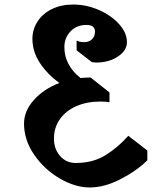

<svg xmlns="http://www.w3.org/2000/svg" viewBox="-20 -817 740 847"><path d="M630 -110Q584 -64 512.5 -27Q441 10 376 10Q312 10 244 -29.5Q176 -69 131 -134Q86 -199 86 -272Q86 -327 129 -375.5Q172 -424 242 -451Q188 -490 155.5 -540Q123 -590 123 -646Q123 -687 145.5 -722Q168 -757 209 -777Q250 -797 303 -797Q361 -797 416 -773Q471 -749 505.5 -710.5Q540 -672 540 -631Q540 -594 500 -567.5Q460 -541 403 -541L385 -543L318 -595V-638Q332 -631 351 -631Q373 -631 386 -644Q399 -657 399 -678Q399 -707 361 -707Q318 -707 291 -678.5Q264 -650 264 -609Q264 -530 335 -473Q365 -475 380 -475L463 -409V-366Q449 -369 423 -369Q363 -369 316.5 -348.5Q270 -328 244 -291Q218 -254 218 -205Q218 -160 245 -129Q272 -98 314 -98Q390 -98 445.5 -132.5Q501 -167 546 -218L630 -153Z"/></svg>

Font: InknutAntiqua
Style: Medium
Weight: 500
Designer: Claus Eggers Srensen
Foundry: Claus Eggers Srensen
Version: Version 1.000; ttfautohint (v1.2) -l 7 -r 28 -G 50 -x 13 -D 